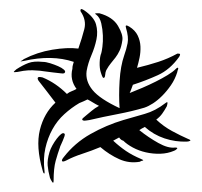

<svg xmlns="http://www.w3.org/2000/svg" viewBox="-20 -769 440 419"><path d="M247 -681Q245 -667 241 -658.5Q237 -650 232 -643.5Q227 -637 222 -631Q217 -625 212 -616Q210 -612 209.5 -605.5Q209 -599 206 -599Q204 -599 202 -605L200 -611Q197 -620 197.5 -633Q198 -646 201 -653Q202 -656 203.5 -667Q205 -678 204.5 -691.5Q204 -705 201 -718Q198 -731 190 -737Q185 -740 190.5 -740Q196 -740 197 -740Q226 -732 237.5 -712.5Q249 -693 247 -681ZM171 -552Q167 -550 162.5 -548Q158 -546 153 -544Q136 -534 120.5 -520Q105 -506 94.5 -487Q84 -468 79 -445.5Q74 -423 77 -397Q78 -389 76 -390.5Q74 -392 73 -397Q58 -449 67 -485.5Q76 -522 101 -545Q91 -558 81.5 -570.5Q72 -583 64 -593Q61 -598 63 -600Q64 -602 73 -600Q102 -588 126 -564Q131 -568 136.5 -570Q142 -572 147 -575Q132 -595 138 -619Q138 -624 139 -627Q140 -630 141 -634Q93 -650 32 -636Q22 -634 26 -636Q30 -638 32 -640Q61 -655 94 -660.5Q127 -666 151 -663Q159 -686 164 -705.5Q169 -725 156 -744Q155 -746 156 -748Q156 -751 163 -747Q185 -732 189.5 -716Q194 -700 190.5 -683Q187 -666 179.5 -648.5Q172 -631 169 -614Q166 -592 182 -572.5Q198 -553 241 -533Q239 -560 241 -592.5Q243 -625 251 -648Q256 -662 258.5 -675Q261 -688 255 -708Q252 -717 262 -711Q275 -703 280.5 -691.5Q286 -680 286.5 -667.5Q287 -655 284.5 -643Q282 -631 279 -621Q304 -627 325.5 -634Q347 -641 367 -652H369Q372 -652 373 -651Q373 -648 371 -645Q351 -617 324.5 -605Q298 -593 270 -584Q268 -579 266.5 -574.5Q265 -570 263 -566Q276 -571 291 -577.5Q306 -584 320 -591Q334 -598 345.5 -605Q357 -612 363 -618Q369 -624 369 -619Q369 -618 368 -616Q367 -614 367 -612Q362 -596 353 -583Q344 -570 334 -560Q324 -550 314 -543.5Q304 -537 295 -534Q268 -526 236.5 -520Q205 -514 175 -507Q174 -507 168 -506Q162 -505 160 -507Q158 -509 162.5 -512.5Q167 -516 169 -518Q174 -522 180.5 -527.5Q187 -533 196 -538Q188 -542 182.5 -545.5Q177 -549 171 -552ZM388 -460Q363 -459 339 -467Q315 -475 296 -492Q288 -488 284 -485Q304 -469 325.5 -457Q347 -445 362 -447Q369 -447 366 -444Q363 -441 360 -440Q346 -434 330 -433.5Q314 -433 298.5 -436.5Q283 -440 270 -447Q257 -454 249 -462Q244 -463 240 -469L227 -462Q241 -449 255 -439.5Q269 -430 288 -422Q295 -419 291.5 -418.5Q288 -418 285 -416Q262 -412 240.5 -421.5Q219 -431 199 -448Q180 -440 160 -433.5Q140 -427 125 -419Q117 -415 115.5 -417.5Q114 -420 119 -426Q143 -457 177.5 -476.5Q212 -496 249 -507Q273 -514 296 -520.5Q319 -527 341 -544Q346 -548 345.5 -544Q345 -540 344 -537Q339 -528 334 -521Q329 -514 321 -508Q337 -493 355.5 -483Q374 -473 390 -466Q398 -463 394.5 -461.5Q391 -460 388 -460ZM121 -610Q120 -608 112.5 -609Q105 -610 95 -611Q85 -612 75.5 -613.5Q66 -615 62 -615Q51 -616 41.5 -615.5Q32 -615 18 -612Q10 -611 10 -612Q10 -613 16 -618Q30 -627 42 -631.5Q54 -636 73 -634Q80 -634 89.5 -631Q99 -628 107 -624.5Q115 -621 119.5 -617Q124 -613 121 -610ZM121 -477Q122 -475 120.5 -471Q119 -467 117 -462Q115 -457 113 -453Q111 -449 111 -448Q106 -434 101.5 -418Q97 -402 97 -375Q97 -367 93.5 -372.5Q90 -378 89 -381Q85 -396 84 -408Q83 -420 88 -437Q90 -444 94.5 -452Q99 -460 104 -466.5Q109 -473 113.5 -476.5Q118 -480 121 -477Z"/></svg>

Font: mr_AkronimG
Style: Regular
Weight: 400
Version: Version 1.002 April 14, 2020